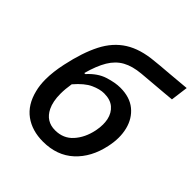

<svg xmlns="http://www.w3.org/2000/svg" viewBox="-202 -883 1036 1036"><g transform="rotate(45 316.0 -365.5)"><path d="M288 11.5Q204.5 11.5 147.2 -30.2Q90 -72 69.5 -155Q60 -191.5 60 -236.5Q60 -293 75 -362.5Q100 -479 139 -555.2Q178 -631.5 242.5 -672.2Q307 -713 407 -721.5Q419 -723 446.5 -725.5Q473.5 -727.5 507.8 -730.5Q542 -733.5 575.5 -736.5Q608.5 -739.5 632 -741.5L619 -642Q596 -640 564 -637Q531.5 -634 498.5 -631.5Q465 -628.5 439.5 -626.5Q414 -624 404.5 -623.5Q341.5 -618 300 -595Q258.5 -572 231.2 -526.5Q204 -481 184 -408H192Q236.5 -457.5 287.5 -473.8Q338.5 -490 378 -490Q450 -490 494.8 -453.5Q539.5 -417 554.8 -356Q570 -295 554 -222Q531.5 -114.5 463 -51.5Q394.5 11.5 288 11.5ZM337.5 -406.5Q305 -406.5 264.8 -388.2Q224.5 -370 179 -317Q172 -274 172 -238.5Q172 -180 191 -141Q222 -78 291 -78Q354 -78 393.2 -121.8Q432.5 -165.5 446.5 -232.5Q452 -259 452 -283Q452 -302 448.5 -320Q440 -359.5 412.5 -383Q385 -406.5 337.5 -406.5Z"/></g></svg>

Font: Heraclito Medium
Style: Italic
Weight: 500
Italic angle: -12°
Designer: Kostas Bartsokas (font) & Cristiano Sobral (main changes)
Foundry: Kostas Bartsokas (font) & Cristiano Sobral (main changes)
Version: Version 1.00;July 8, 2020;FontCreator 13.0.0.2655 64-bit